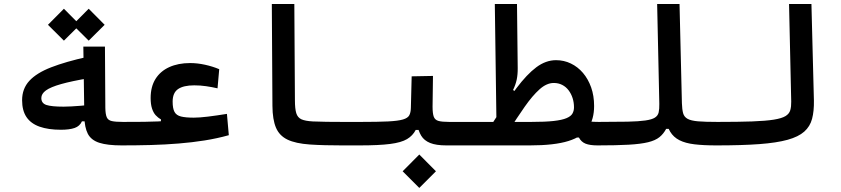

<svg xmlns="http://www.w3.org/2000/svg" viewBox="-20 -713 4142 946"><path d="M280.3 -73.7Q217.8 -73.7 175 -88.9Q132.3 -104 110.6 -136Q88.9 -168 88.9 -219.2Q88.9 -275.9 124.5 -314.7Q160.2 -353.5 231.9 -381.3Q303.7 -409.2 411.6 -433.1L419.9 -328.1Q333 -313.5 281.2 -298.8Q229.5 -284.2 206.5 -267.6Q183.6 -251 183.6 -230Q183.6 -204.1 208.7 -195.8Q233.9 -187.5 293.5 -187.5Q310.1 -187.5 331.8 -188.7Q353.5 -189.9 375.5 -191.7Q397.5 -193.4 414.1 -195.3L418.9 -115.2H383.8Q373 -91.3 347.7 -82.5Q322.3 -73.7 280.3 -73.7ZM580.1 3.4Q509.3 3.4 469.2 -9.5Q429.2 -22.5 412.8 -53.7Q396.5 -85 395.5 -139.6L390.6 -483.4H497.1L499 -181.6Q499.5 -150.4 505.9 -135.5Q512.2 -120.6 530.8 -116.5Q549.3 -112.3 585.9 -112.3Q606.4 -112.3 614.5 -100.1Q622.6 -87.9 622.6 -59.1Q622.6 -28.8 613.8 -12.7Q605 3.4 580.1 3.4ZM417 -512.7 338.4 -590.8 417 -669.9 495.6 -590.8ZM294.9 -512.7 216.3 -590.8 294.9 -669.9 373.5 -590.8Z M577.6 3.4 585.9 -112.3Q649.4 -112.3 689.5 -112.8Q729.5 -113.3 758.3 -114.7Q787.1 -116.2 816.4 -118.2L817.9 -87.9L772.9 -102.1V-125Q758.3 -132.8 746.8 -145.5Q735.4 -158.2 728.8 -179Q722.2 -199.7 722.2 -230Q722.2 -285.6 746.1 -324Q770 -362.3 814 -382.3Q857.9 -402.3 917 -402.3Q952.6 -402.3 990.2 -394Q1027.8 -385.7 1060.1 -372.1L1051.8 -277.8Q1023.9 -284.2 995.6 -288.3Q967.3 -292.5 937 -292.5Q884.3 -292.5 857.4 -274.2Q830.6 -255.9 830.6 -212.4Q830.6 -178.7 839.8 -161.6Q849.1 -144.5 872.1 -138.9Q895 -133.3 934.6 -133.3Q962.4 -133.3 1004.4 -138.4Q1046.4 -143.6 1098.1 -151.9L1107.4 -46.9Q1049.8 -30.8 988 -21Q926.3 -11.2 860.4 -5.9Q794.4 -0.5 723.9 1.5Q653.3 3.4 577.6 3.4Z M1752 3.4Q1706.5 3.4 1664.3 3.4Q1622.1 3.4 1582.8 2.4Q1543.5 1.5 1506.8 -1Q1436.5 -5.9 1396.5 -25.1Q1356.4 -44.4 1339.6 -84.2Q1322.8 -124 1322.3 -191.4L1319.3 -693.4H1430.2L1433.1 -218.8Q1433.1 -177.2 1439.7 -155.5Q1446.3 -133.8 1465.1 -125.2Q1483.9 -116.7 1521 -114.7Q1553.7 -113.3 1590.3 -112.8Q1627 -112.3 1668.7 -112.3Q1710.4 -112.3 1757.8 -112.3Q1772.9 -112.3 1779.8 -97.7Q1786.6 -83 1786.6 -57.1Q1786.6 -27.8 1777.8 -12.2Q1769 3.4 1752 3.4Z M1752 3.4 1757.8 -112.3Q1842.8 -112.3 1892.1 -114.7Q1941.4 -117.2 1965.3 -124.3Q1989.3 -131.3 1996.6 -145Q2003.9 -158.7 2004.4 -181.6L2008.3 -336.9L2113.3 -338.9L2111.3 -187.5Q2111.3 -153.8 2104.2 -132.6Q2097.2 -111.3 2086.9 -97.9Q2076.7 -84.5 2064.9 -72.8H2028.3Q2013.7 -44.4 1985.4 -27.6Q1957 -10.7 1902.1 -3.7Q1847.2 3.4 1752 3.4ZM2337.9 3.4Q2309.6 3.4 2281.7 3.4Q2253.9 3.4 2227.8 3.4Q2201.7 3.4 2179.2 3.4Q2128.9 3.4 2099.4 -8.5Q2069.8 -20.5 2055.4 -44.2Q2041 -67.9 2035.6 -102.1L2111.3 -187.5Q2111.3 -153.8 2117.2 -137.9Q2123 -122.1 2140.4 -117.2Q2157.7 -112.3 2193.4 -112.3Q2230 -112.3 2264.9 -112.3Q2299.8 -112.3 2343.8 -112.3Q2362.3 -112.3 2371.3 -98.6Q2380.4 -85 2380.4 -62Q2380.4 -25.4 2367.9 -11Q2355.5 3.4 2337.9 3.4ZM2045.9 212.9 1963.9 130.9 2045.9 48.3 2127.9 130.9Z M2924.3 3.4Q2886.7 3.4 2865.2 -5.1Q2843.8 -13.7 2832.5 -35.2L2787.1 -35.6L2829.6 -125.5Q2858.9 -116.7 2881.8 -114.5Q2904.8 -112.3 2929.7 -112.3Q2949.7 -112.3 2959 -101.1Q2968.3 -89.8 2968.3 -62.5Q2968.3 -27.8 2956.8 -12.2Q2945.3 3.4 2924.3 3.4ZM2336.9 3.4 2343.8 -112.3H2596.7Q2665.5 -112.3 2707.5 -116.9Q2749.5 -121.6 2771.2 -130.9Q2793 -140.1 2800.5 -153.6Q2808.1 -167 2808.1 -184.1Q2808.1 -208 2801.3 -229.5Q2794.4 -251 2781.5 -268.1Q2768.6 -285.2 2750 -294.7Q2731.4 -304.2 2708.5 -304.2Q2673.3 -304.2 2638.4 -272.9Q2603.5 -241.7 2565.4 -187.3Q2527.3 -132.8 2481.9 -61.5L2403.8 -102.1Q2471.7 -208 2523.9 -277.6Q2576.2 -347.2 2622.8 -381.8Q2669.4 -416.5 2719.7 -416.5Q2758.8 -416.5 2792.7 -400.1Q2826.7 -383.8 2852.3 -353.8Q2877.9 -323.7 2892.6 -282.5Q2907.2 -241.2 2907.2 -190.9Q2907.2 -126 2878.2 -82.8Q2849.1 -39.6 2780.3 -18.1Q2711.4 3.4 2590.8 3.4ZM2426.3 -91.8 2418 -693.4H2527.3L2530.8 -377.9Q2531.2 -346.2 2525.9 -320.8Q2520.5 -295.4 2507.8 -269.5L2529.8 -254.4Z M2923.8 3.4Q2909.7 3.4 2902.6 -11.5Q2895.5 -26.4 2895.5 -57.1Q2895.5 -89.4 2905.3 -100.8Q2915 -112.3 2929.7 -112.3Q3016.1 -112.3 3071.8 -113.5Q3127.4 -114.7 3159.7 -119.4Q3191.9 -124 3206.8 -133.5Q3221.7 -143.1 3225.3 -159.4Q3229 -175.8 3228.5 -201.2L3217.8 -693.4H3328.1L3339.8 -204.1Q3340.8 -173.8 3345.7 -155.5Q3350.6 -137.2 3367.4 -127.7Q3384.3 -118.2 3419.4 -115.2Q3454.6 -112.3 3515.6 -112.3Q3552.2 -112.3 3552.2 -58.6Q3552.2 -24.4 3541.3 -10.5Q3530.3 3.4 3509.8 3.4Q3445.8 3.4 3401.4 -2Q3356.9 -7.3 3327.6 -22.2Q3298.3 -37.1 3282 -64.2Q3265.6 -91.3 3258.8 -134.8L3307.6 -158.2L3290 -78.1H3262.2Q3249 -53.2 3229 -37.1Q3209 -21 3173.1 -12.2Q3137.2 -3.4 3077.1 0Q3017.1 3.4 2923.8 3.4Z M3509.8 3.4Q3495.6 3.4 3488.5 -11.5Q3481.4 -26.4 3481.4 -57.1Q3481.4 -89.4 3491.2 -100.8Q3501 -112.3 3515.6 -112.3Q3618.7 -112.3 3686 -114.7Q3753.4 -117.2 3792.7 -123.5Q3832 -129.9 3850.3 -141.1Q3868.7 -152.3 3873.8 -170.2Q3878.9 -188 3878.4 -212.4L3867.7 -693.4H3978L3990.2 -217.8Q3991.2 -165.5 3981.2 -127.7Q3971.2 -89.8 3942.6 -64.5Q3914.1 -39.1 3860.4 -24.2Q3806.6 -9.3 3720.7 -2.9Q3634.8 3.4 3509.8 3.4Z"/></svg>

Font: Cascadia Mono Medium
Style: Regular
Weight: 500
Monospace: yes
Designer: Aaron Bell
Foundry: Saja Typeworks
Version: Version 2407.024